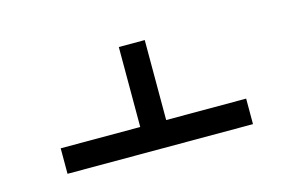

<svg xmlns="http://www.w3.org/2000/svg" viewBox="-47 -665 652 429"><g transform="rotate(-15 279.5 -450.0)"><path d="M65 -328V-387H249V-572H309V-387H494V-328Z"/></g></svg>

Font: Noto Serif Hebrew
Style: Regular
Weight: 400
Designer: Monotype Design Team
Foundry: Monotype Imaging Inc.
Version: Version 2.003